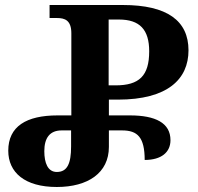

<svg xmlns="http://www.w3.org/2000/svg" viewBox="-20 -734 789 767"><path d="M207 13C331 13 415 -43 415 -147V-213H468C529 -213 558 -186 558 -95C625 -95 661 -126 661 -174C661 -243 601 -273 499 -273H415V-336H451C650 -336 733 -418 733 -533C733 -651 648 -714 471 -714H178V-662H208C239 -662 265 -653 265 -601V-273H210C85 -273 13 -229 13 -132C13 -45 79 13 207 13ZM414 -393V-656H455C538 -656 576 -616 576 -529C576 -431 536 -393 442 -393ZM207 -47C171 -47 157 -83 157 -130C157 -183 179 -213 226 -213H264V-149C264 -81 249 -47 207 -47Z"/></svg>

Font: Noto Serif Georgian SemiCondensed Bold
Style: Regular
Weight: 700
Width: 4
Designer: Monotype Design Team, Akaki Razmadze
Foundry: Google LLC
Version: Version 2.003